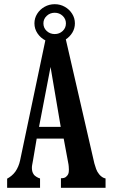

<svg xmlns="http://www.w3.org/2000/svg" viewBox="-20 -900 540 920"><path d="M242.2 -879.9Q268.6 -879.9 290.5 -867.4Q312.5 -855 325.7 -834Q338.9 -813 338.9 -788.1Q338.9 -764.2 326.9 -744.1Q314.9 -724.1 295.4 -711.4L432.1 -117.2Q436 -103 440.7 -90.1Q445.3 -77.1 455.1 -64.9Q469.2 -47.9 485.8 -44.9V0H272V-45.9Q280.3 -45.9 286.9 -47.6Q293.5 -49.3 297.9 -54.2Q304.2 -59.6 307.1 -66.4Q310.1 -73.2 310.1 -86.9Q310.1 -93.8 309.3 -103Q308.6 -112.3 306.2 -123L285.2 -235.8H155.8L138.2 -131.8Q135.7 -117.7 134.3 -110.8Q132.8 -104 132.8 -95.2Q132.8 -88.4 134.5 -79.8Q136.2 -71.3 143.1 -62Q147 -57.6 155 -52.5Q163.1 -47.4 171.9 -44.9V0H14.2V-43.9Q24.4 -49.3 34.7 -57.6Q44.9 -65.9 53.2 -77.1Q69.8 -101.1 76.2 -130.9L197.3 -706.5Q174.3 -718.3 159.7 -740Q145 -761.7 145 -788.1Q145 -813 158.2 -834Q171.4 -855 193.6 -867.4Q215.8 -879.9 242.2 -879.9ZM242.2 -838.9Q219.7 -838.9 203.9 -824Q188 -809.1 188 -788.1Q188 -766.1 203.9 -751.5Q219.7 -736.8 242.2 -736.8Q264.6 -736.8 280.3 -751.5Q295.9 -766.1 295.9 -788.1Q295.9 -809.1 280.3 -824Q264.6 -838.9 242.2 -838.9ZM222.2 -579.1 167 -292H271Z"/></svg>

Font: BIZ UDMincho
Style: Bold
Weight: 700
Monospace: yes
Designer: TypeBank Co., Ltd.
Foundry: Morisawa Inc.
Version: Version 1.06